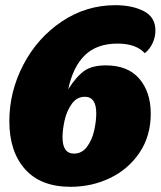

<svg xmlns="http://www.w3.org/2000/svg" viewBox="-20 -700 619 740"><path d="M579 -582Q579 -558 568.5 -534.5Q558 -511 538 -495Q504 -532 433 -532Q353 -532 307 -487Q261 -442 243 -356Q275 -406 305 -427Q335 -448 388 -448Q473 -448 517 -396.5Q561 -345 561 -262Q561 -176 518 -112Q475 -48 404.5 -14Q334 20 252 20Q137 20 76.5 -48Q16 -116 16 -233Q16 -347 70 -450.5Q124 -554 218 -617Q312 -680 424 -680Q490 -680 534.5 -657Q579 -634 579 -582ZM221 -171Q221 -108 265 -108Q296 -108 315.5 -134.5Q335 -161 343 -197Q351 -233 351 -263Q351 -327 307 -327Q276 -327 256.5 -299.5Q237 -272 229 -236Q221 -200 221 -171Z"/></svg>

Font: Sansita Black Italic
Style: Regular
Weight: 900
Italic angle: -11°
Designer: Pablo Cosgaya
Foundry: Omnibus-Type
Version: Version 1.006